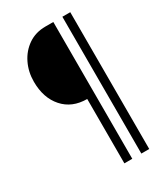

<svg xmlns="http://www.w3.org/2000/svg" viewBox="-179 -782 745 863"><g transform="rotate(-30 193.5 -350.0)"><path d="M204 5V-329Q126 -329 80.5 -380.5Q35 -432 35 -516Q35 -567 56 -610Q77 -653 115 -679Q153 -705 204 -705H245V5ZM292 5V-705H333V5Z"/></g></svg>

Font: Stick No Bills ExtraLight Light
Style: Regular
Weight: 300
Version: Version 2.000